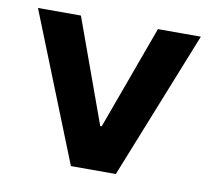

<svg xmlns="http://www.w3.org/2000/svg" viewBox="-62 -575 715 645"><g transform="rotate(10 295.0 -252.0)"><path d="M17.6 -503.9H164.1L292.5 -149.4H297.4L426.8 -503.9H573.2L372.1 0H218.8Z"/></g></svg>

Font: Wanted Sans
Style: Bold
Weight: 700
Designer: Original Design by Kil Hyung-jin and Kang Hanbin, Wanted Lab, Inc; Hangeul from Source Han Sans by Jang Soo-young and Ka
Foundry: Wanted Lab, Inc.
Version: Version 1.000